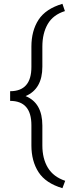

<svg xmlns="http://www.w3.org/2000/svg" viewBox="-20 -800 371 1018"><path d="M33.7 -316.4Q146.5 -316.4 146.5 -444.8V-552.7Q146.5 -636.7 184.3 -695.1Q222.2 -753.4 311 -779.8L324.2 -741.2Q261.7 -721.7 233.2 -672.6Q204.6 -623.5 204.6 -552.7V-446.3Q204.6 -328.1 115.7 -290.5Q204.6 -254.4 204.6 -134.3V-28.8Q204.6 41 233.9 89.4Q263.2 137.7 325.7 158.7L311 197.8Q222.2 171.4 184.3 112.8Q146.5 54.2 146.5 -28.8V-136.2Q146.5 -265.1 33.7 -265.1Z"/></svg>

Font: Mardoto Light
Style: Regular
Weight: 400
Designer: Christian Robertson, Vahan Hovhannisyan
Foundry: Google
Version: Version 1.000